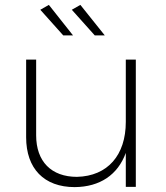

<svg xmlns="http://www.w3.org/2000/svg" viewBox="-20 -765 681 786"><path d="M279 -620 180 -745 145 -725 239 -620ZM409 -620 309 -745 274 -725 368 -620ZM495 -521V-266C495 -130 421 -44 295 -41C190 -41 128 -104 128 -211V-521H87V-203C87 -75 160 1 286 1C389 0 462 -49 495 -139V0H536V-521Z"/></svg>

Font: Montserrat ExtraLight
Style: Regular
Weight: 250
Designer: Julieta Ulanovsky
Foundry: Julieta Ulanovsky
Version: Version 4.000